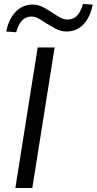

<svg xmlns="http://www.w3.org/2000/svg" viewBox="-20 -943 485 963"><path d="M57 0 169 -705H254L142 0ZM61 -781 11 -785Q20 -828 38.5 -858Q57 -888 83.5 -904Q110 -920 143 -920Q172 -920 197 -906.5Q222 -893 245 -878Q264 -865 282 -855Q300 -845 318 -845Q348 -845 366.5 -864.5Q385 -884 396 -923L445 -920Q432 -855 398 -820Q364 -785 314 -785Q285 -785 260 -798.5Q235 -812 212 -826Q193 -839 174.5 -849.5Q156 -860 138 -860Q109 -860 90.5 -840Q72 -820 61 -781Z"/></svg>

Font: Nunito Sans 10pt
Style: Italic
Weight: 400
Italic angle: -9°
Designer: Vernon Adams
Foundry: Vernon Adams
Version: Version 3.101;gftools[0.9.27]